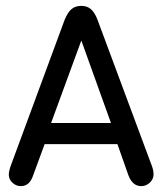

<svg xmlns="http://www.w3.org/2000/svg" viewBox="-20 -625 554 654"><path d="M380 -134 417 -29Q431 9 461 9Q478 9 490.5 -3Q503 -15 503 -31Q503 -44 498 -58L312 -558Q303 -582 290 -593.5Q277 -605 257 -605Q236 -605 223 -593.5Q210 -582 200 -557L15 -56Q13 -49 11.5 -42.5Q10 -36 10 -30Q10 -14 22.5 -2.5Q35 9 51 9Q81 9 93 -28L132 -134ZM358 -206H154L257 -487Z"/></svg>

Font: Beiruti Medium
Style: Regular
Weight: 500
Designer: Arlette Boutros
Foundry: Boutros
Version: Version 1.41